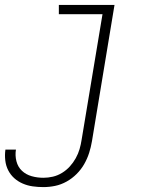

<svg xmlns="http://www.w3.org/2000/svg" viewBox="-51 -550 671 783"><path d="M126 213Q104 213 82.5 210Q61 207 41.5 198.5Q22 190 7 176.5Q-8 163 -17.5 144.5Q-27 126 -29.5 104Q-32 82 -29 61Q-29 60 -29 60Q-29 60 -29 60H14Q14 60 14 60Q14 60 14 60Q14 60 14 60Q14 60 14 60Q10 84 16 107.5Q22 131 38.5 146.5Q55 162 78 168.5Q101 175 126 175Q145 175 164.5 170.5Q184 166 202 155Q220 144 234 128.5Q248 113 258 95Q268 77 273.5 58Q279 39 282 19L367 -492H189V-530H416L324 26Q320 50 312.5 73.5Q305 97 292.5 119Q280 141 261.5 159.5Q243 178 220.5 190.5Q198 203 174 208Q150 213 126 213Z"/></svg>

Font: Iosevka Curly XLtEx
Style: Italic
Weight: 200
Width: 7
Italic angle: -9°
Monospace: yes
Designer: Belleve Invis
Foundry: Belleve Invis
Version: Version 11.1.0; ttfautohint (v1.8.3)